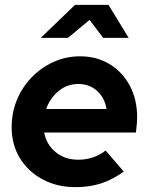

<svg xmlns="http://www.w3.org/2000/svg" viewBox="-20 -761 616 791"><path d="M291 10Q215 10 155.5 -22Q96 -54 62 -109.5Q28 -165 28 -237Q28 -297 50 -350Q72 -403 111 -443Q150 -483 201 -506Q252 -529 310 -529Q379 -529 432 -496.5Q485 -464 515 -407.5Q545 -351 545 -278Q545 -267 544 -254Q543 -241 540 -215H162Q171 -166 209 -134.5Q247 -103 302 -103Q335 -103 364 -113Q393 -123 415 -141L490 -54Q442 -20 395 -5Q348 10 291 10ZM170 -312H419Q411 -359 379.5 -387Q348 -415 303 -415Q257 -415 222 -386.5Q187 -358 170 -312ZM148 -605 289 -741H427L510 -605H405L349 -679L260 -605Z"/></svg>

Font: Red Hat Display
Style: Bold Italic
Weight: 700
Italic angle: -12°
Designer: Pentagram, MCKL
Foundry: Pentagram, MCKL
Version: Version 1.023; ttfautohint (v1.8.3)